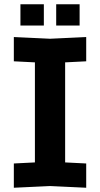

<svg xmlns="http://www.w3.org/2000/svg" viewBox="-20 -878 470 902"><path d="M45 4V-110L144 -115V-585L45 -590V-704L215 -696L385 -704V-590L286 -585V-115L385 -110V4L215 -4ZM76 -758V-858H186V-758ZM244 -758V-858H354V-758Z"/></svg>

Font: Tektur SemiBold
Style: Regular
Weight: 600
Designer: Adam Jagosz
Foundry: Adam Jagosz
Version: Version 1.005;gftools[0.9.30]